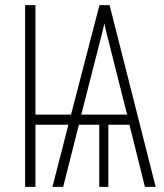

<svg xmlns="http://www.w3.org/2000/svg" viewBox="-20 -731 640 751"><path d="M486.3 -243.2 546.9 0H588.9L408.7 -710.9H369.1L257.8 -282.7H118.7V-710.9H78.1V0H118.7V-243.2H247.6L185.1 0H227.1L288.6 -243.2H368.2V0H403.8V-243.2ZM297.9 -282.7 382.3 -612.8 388.2 -640.1 394 -612.8 477.1 -282.7Z"/></svg>

Font: Roboto Mono ExtraLight
Style: Regular
Weight: 250
Monospace: yes
Designer: Google
Version: Version 3.000